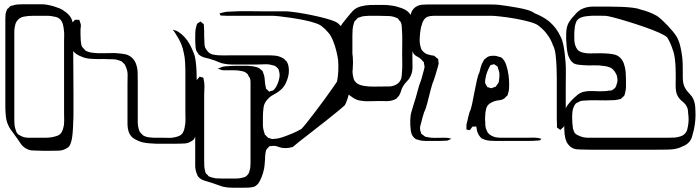

<svg xmlns="http://www.w3.org/2000/svg" viewBox="-20 -645 3277 899"><path d="M323 -419Q323 -410 323 -375.5Q323 -341 323.5 -295Q324 -249 324 -202.5Q324 -156 324 -121.5Q324 -87 323 -78Q323 -64 322 -49.5Q321 -35 320 -21Q319 -13 318 -4Q317 5 315 13Q313 21 309.5 30Q306 39 298 46Q297 47 294 48Q291 49 289 51Q273 60 253 60.5Q233 61 215 61Q198 61 180.5 61Q163 61 146 60Q136 60 126.5 59Q117 58 109 54Q88 45 75.5 25.5Q63 6 50 -11Q44 -20 37 -29Q30 -38 24 -48Q11 -71 8 -96Q5 -121 5 -143V-534Q5 -545 5 -557Q5 -569 6 -580Q7 -585 9 -591Q11 -597 13 -601Q14 -604 19 -606Q21 -608 23.5 -611.5Q26 -615 29 -616Q32 -619 39 -619Q50 -623 61.5 -624Q73 -625 84 -625H148Q161 -625 173.5 -625Q186 -625 199 -623Q207 -622 216 -619.5Q225 -617 233 -615Q246 -611 258.5 -606Q271 -601 281 -593Q289 -588 298 -579.5Q307 -571 312 -562Q319 -550 320.5 -535.5Q322 -521 323 -507Q324 -485 323.5 -463.5Q323 -442 323 -419ZM157 0Q174 0 192 0Q210 0 226 -3Q234 -5 243 -7.5Q252 -10 259 -15Q266 -20 270 -28.5Q274 -37 276 -45Q281 -62 280.5 -80.5Q280 -99 280 -116V-454Q280 -467 280.5 -479.5Q281 -492 279 -505Q278 -519 274 -533Q270 -547 259 -557Q252 -563 242 -565.5Q232 -568 224 -569Q214 -571 204 -571Q194 -571 184 -571H133Q113 -571 91 -567Q69 -563 57 -543Q52 -535 50 -523Q47 -511 47 -498Q47 -485 47 -472V-86Q47 -77 47.5 -67.5Q48 -58 50 -49Q52 -41 55 -31.5Q58 -22 65 -16Q67 -14 70 -13Q73 -12 75 -10Q92 0 114 0Q136 0 157 0Z M901 -178Q901 -163 901 -138.5Q901 -114 901.5 -89.5Q902 -65 901 -50Q900 -37 899 -24.5Q898 -12 892 -1Q891 1 890 3.5Q889 6 887 8Q886 10 883 11.5Q880 13 878 15Q862 26 842.5 27Q823 28 804 28H712Q696 27 679 26Q662 25 646 21Q627 16 609.5 5.5Q592 -5 584 -24Q577 -43 577 -65Q577 -87 577 -107V-253Q577 -272 577.5 -292.5Q578 -313 570 -330Q569 -333 567.5 -336.5Q566 -340 564 -343Q563 -345 561 -347Q559 -349 557 -350Q555 -352 553 -354.5Q551 -357 549 -358Q547 -359 543.5 -360Q540 -361 538 -362Q525 -367 511.5 -367.5Q498 -368 484 -368Q469 -369 446.5 -368.5Q424 -368 401.5 -370Q379 -372 364 -379Q352 -383 340 -390.5Q328 -398 321 -409Q319 -413 317.5 -417.5Q316 -422 314 -426Q313 -430 312.5 -434Q312 -438 311 -442Q310 -451 309.5 -459.5Q309 -468 309 -477Q309 -489 309.5 -501Q310 -513 313 -524L316 -535Q318 -539 321.5 -542Q325 -545 327 -548Q328 -549 329 -550Q330 -551 331 -552Q333 -553 336.5 -552.5Q340 -552 342 -552Q344 -552 347 -552.5Q350 -553 351 -552Q352 -551 352 -550Q352 -549 353 -547Q354 -543 355.5 -539.5Q357 -536 358 -532Q359 -527 358.5 -521Q358 -515 357 -509Q357 -496 357 -483Q357 -470 358 -456Q359 -449 360 -440Q361 -431 365 -425Q367 -422 373 -416Q375 -415 376.5 -412.5Q378 -410 380 -408Q382 -407 385 -406Q388 -405 391 -403Q402 -399 414 -398Q426 -397 438 -396H473Q489 -396 505 -396.5Q521 -397 537 -395Q545 -394 554 -393Q563 -392 571 -390Q604 -379 616 -348Q624 -328 624.5 -304Q625 -280 625 -258V-101Q625 -87 625 -72Q625 -57 629 -43Q630 -40 631 -36.5Q632 -33 633 -30L640 -21Q642 -20 644 -17.5Q646 -15 648 -13Q651 -10 657 -7.5Q663 -5 667 -4Q675 -2 683.5 -1.5Q692 -1 699 0H744Q757 0 771 0.5Q785 1 797 -2Q807 -4 816.5 -7.5Q826 -11 833 -19Q838 -26 841 -34.5Q844 -43 845 -51Q849 -68 848.5 -86.5Q848 -105 848 -122V-266Q848 -281 848 -305.5Q848 -330 846.5 -355Q845 -380 841 -395Q837 -418 828.5 -439Q820 -460 807 -479Q804 -484 801 -489Q798 -494 795 -498Q794 -499 791.5 -502Q789 -505 790 -506Q790 -506 795 -504Q801 -503 805.5 -501Q810 -499 815 -496Q831 -486 845 -470.5Q859 -455 868 -438Q873 -428 877.5 -419Q882 -410 886 -399Q893 -384 896 -361Q899 -338 900 -315Q901 -292 901 -277Z M1624 -259Q1620 -237 1613.5 -206.5Q1607 -176 1595 -153Q1586 -144 1561.5 -124Q1537 -104 1505 -78.5Q1473 -53 1441 -28.5Q1409 -4 1384.5 15.5Q1360 35 1351 43Q1341 46 1330 47.5Q1319 49 1308 48Q1304 48 1299.5 47Q1295 46 1291 45Q1284 43 1277.5 40.5Q1271 38 1264 38Q1259 37 1253 39Q1250 39 1246.5 39Q1243 39 1241 40Q1240 41 1238 43.5Q1236 46 1234 48Q1233 49 1230.5 51.5Q1228 54 1227 56Q1226 58 1225.5 61Q1225 64 1224 66Q1221 82 1221 100Q1220 107 1220 113.5Q1220 120 1219 127Q1218 142 1212 163.5Q1206 185 1196 203.5Q1186 222 1171 229Q1158 233 1142.5 233.5Q1127 234 1113 234Q1091 234 1068 234Q1045 234 1023 229Q1010 225 997 220Q984 215 971 211Q954 206 935 200Q916 194 905 178Q904 175 903 171.5Q902 168 900 165Q894 148 894 130Q894 112 894 96V-205Q894 -218 894 -230.5Q894 -243 897 -255L900 -268Q902 -272 905 -275Q908 -278 911 -281Q912 -283 912.5 -284Q913 -285 914 -286Q918 -286 924 -283Q930 -283 932 -281Q933 -280 933 -276L936 -260Q938 -246 937 -231Q936 -216 936 -201V107Q936 119 936.5 131Q937 143 940 155L943 165Q946 170 951 173Q953 175 954.5 177.5Q956 180 958 181Q960 182 962.5 182.5Q965 183 966 184Q973 186 978.5 187.5Q984 189 991 190Q1007 191 1022.5 191Q1038 191 1054 191Q1069 191 1085 191Q1101 191 1115 187Q1118 186 1122 185Q1126 184 1128 183Q1132 181 1136.5 176.5Q1141 172 1143 169Q1145 166 1146 162.5Q1147 159 1148 156Q1151 148 1152 138.5Q1153 129 1153 119V-240Q1153 -248 1153 -258.5Q1153 -269 1151 -277Q1150 -279 1148.5 -282Q1147 -285 1145 -287Q1143 -292 1140 -297Q1135 -303 1127.5 -307Q1120 -311 1112 -312Q1096 -316 1078 -316Q1060 -316 1043 -316Q1035 -316 1026.5 -316Q1018 -316 1010 -320L1002 -323Q1002 -323 1001 -323Q1000 -323 1000 -324Q1000 -325 1001 -324.5Q1002 -324 1003 -325L1011 -328Q1026 -335 1045 -335Q1068 -337 1092 -337Q1116 -337 1138 -337Q1149 -336 1159.5 -335Q1170 -334 1180 -331Q1188 -329 1191 -327Q1195 -325 1198 -322Q1200 -320 1203.5 -317.5Q1207 -315 1209 -313Q1211 -310 1213 -302Q1218 -291 1219 -279Q1220 -267 1221 -255L1224 -238Q1225 -237 1225 -234Q1225 -231 1226 -229Q1227 -228 1230 -226Q1233 -224 1234 -222Q1235 -221 1237 -219Q1239 -217 1240 -216Q1242 -216 1248 -219Q1250 -219 1254 -220Q1258 -221 1259 -222Q1262 -224 1265 -227.5Q1268 -231 1270 -234Q1273 -238 1275 -242.5Q1277 -247 1279 -251Q1285 -264 1288 -280Q1291 -296 1287 -310Q1286 -312 1285.5 -316Q1285 -320 1283 -322Q1277 -331 1268 -336Q1265 -338 1261 -338.5Q1257 -339 1254 -340Q1238 -345 1220 -344Q1202 -343 1185 -343H1094Q1079 -343 1063.5 -343Q1048 -343 1033 -346Q1017 -348 1002 -355Q987 -362 972 -366Q959 -371 945.5 -373.5Q932 -376 920 -383Q918 -385 915.5 -386.5Q913 -388 911 -389Q909 -391 908 -394Q907 -397 905 -398Q904 -400 902 -403Q900 -406 899 -408Q898 -411 897.5 -414.5Q897 -418 896 -421Q895 -432 894.5 -443.5Q894 -455 894 -466Q894 -480 894.5 -494Q895 -508 899 -521Q900 -524 901 -528Q902 -532 903 -534Q905 -536 908.5 -538Q912 -540 914 -541Q916 -542 917 -543.5Q918 -545 919 -544Q920 -544 923 -541Q925 -539 929 -536Q933 -533 934 -531Q935 -530 934.5 -527.5Q934 -525 935 -523Q935 -517 935.5 -511Q936 -505 936 -498Q936 -487 936 -475.5Q936 -464 937 -453Q937 -446 937.5 -438.5Q938 -431 940 -424Q945 -412 954 -402.5Q963 -393 976 -390Q999 -385 1024.5 -385.5Q1050 -386 1072 -386H1234Q1251 -386 1267.5 -384.5Q1284 -383 1298 -376Q1303 -374 1308 -371Q1310 -370 1312 -367.5Q1314 -365 1316 -363Q1318 -361 1320.5 -359Q1323 -357 1324 -354Q1329 -346 1331 -334Q1334 -319 1332 -301Q1329 -279 1318.5 -256.5Q1308 -234 1288 -219Q1275 -209 1259.5 -201Q1244 -193 1233 -180Q1217 -164 1214 -141.5Q1211 -119 1211 -97Q1211 -79 1211 -61Q1211 -43 1217 -26L1220 -15Q1222 -13 1225 -10.5Q1228 -8 1229 -6Q1231 -5 1232.5 -3Q1234 -1 1235 0Q1237 1 1240 1.5Q1243 2 1245 3Q1247 4 1250 5Q1253 6 1255 6Q1257 6 1260 5.5Q1263 5 1266 5Q1284 4 1304 -3Q1327 -11 1348.5 -20Q1370 -29 1391 -41Q1400 -50 1418 -72.5Q1436 -95 1457.5 -123.5Q1479 -152 1500 -180.5Q1521 -209 1536.5 -231.5Q1552 -254 1558 -263Q1563 -286 1564 -314.5Q1565 -343 1563 -365Q1561 -380 1555 -405.5Q1549 -431 1538.5 -456.5Q1528 -482 1513 -497Q1501 -511 1489 -520Q1480 -529 1456.5 -537Q1433 -545 1403 -551Q1373 -557 1343 -561.5Q1313 -566 1289.5 -568.5Q1266 -571 1257 -571H1044Q1038 -571 1032 -571.5Q1026 -572 1020 -572Q1019 -572 1016.5 -572Q1014 -572 1012 -573L1008 -582Q1008 -583 1009 -582.5Q1010 -582 1011 -583L1022 -586Q1033 -589 1044 -590Q1055 -591 1065 -591Q1076 -592 1101 -592.5Q1126 -593 1155.5 -592.5Q1185 -592 1210 -592Q1235 -592 1246 -592H1318Q1327 -592 1352 -589Q1377 -586 1409.5 -580Q1442 -574 1474.5 -566.5Q1507 -559 1532 -550.5Q1557 -542 1566 -533Q1573 -526 1579.5 -519Q1586 -512 1591 -504Q1606 -482 1615 -457Q1629 -416 1632 -377Q1634 -355 1631.5 -319.5Q1629 -284 1624 -259Z M1911 -523V-374Q1911 -355 1911.5 -333Q1912 -311 1904 -292Q1898 -277 1886 -265Q1874 -253 1866 -239Q1861 -230 1858 -219.5Q1855 -209 1850 -200Q1849 -197 1846 -194Q1843 -191 1841 -189L1835 -182Q1833 -181 1829.5 -180Q1826 -179 1823 -177Q1807 -171 1789 -171.5Q1771 -172 1754 -172Q1732 -172 1710 -171Q1688 -170 1666 -174Q1648 -177 1633.5 -187Q1619 -197 1605 -207Q1598 -212 1589.5 -218.5Q1581 -225 1576 -232Q1570 -241 1568 -252.5Q1566 -264 1565 -274Q1564 -289 1564 -317.5Q1564 -346 1564.5 -374Q1565 -402 1565 -417V-473Q1566 -481 1566.5 -490.5Q1567 -500 1569 -508Q1574 -523 1584 -536Q1594 -549 1604 -561Q1611 -569 1618 -578Q1625 -587 1632 -594Q1647 -609 1669 -615Q1691 -621 1712.5 -621.5Q1734 -622 1749 -622H1778Q1793 -622 1816.5 -618.5Q1840 -615 1863 -606Q1886 -597 1898 -582Q1900 -579 1902 -576.5Q1904 -574 1905 -571Q1910 -561 1910.5 -548.5Q1911 -536 1911 -523ZM1863 -393Q1863 -416 1863.5 -449.5Q1864 -483 1862 -505Q1862 -513 1861 -523Q1860 -533 1857 -540Q1856 -543 1853 -546Q1850 -549 1848 -551Q1847 -553 1846 -555Q1845 -557 1843 -558Q1841 -560 1838 -561Q1835 -562 1833 -563Q1816 -570 1796 -570Q1774 -571 1751.5 -571Q1729 -571 1706 -571Q1696 -570 1685.5 -569.5Q1675 -569 1664 -564Q1662 -563 1659 -562.5Q1656 -562 1654 -560L1648 -553Q1646 -551 1643.5 -548.5Q1641 -546 1639 -543Q1638 -541 1637.5 -538Q1637 -535 1636 -533Q1632 -520 1631 -506.5Q1630 -493 1630 -480V-339Q1630 -324 1630.5 -309Q1631 -294 1635 -280Q1637 -272 1639 -269Q1646 -257 1658 -251Q1670 -245 1683 -243Q1706 -239 1730 -239.5Q1754 -240 1776 -240Q1787 -240 1799 -240Q1811 -240 1821 -243Q1831 -246 1840.5 -252.5Q1850 -259 1855 -269Q1860 -277 1860.5 -287Q1861 -297 1862 -305Q1864 -327 1863.5 -348.5Q1863 -370 1863 -393Z M2629 -239V-148Q2629 -132 2629 -115Q2629 -98 2627 -81Q2626 -76 2625 -70.5Q2624 -65 2622 -59Q2621 -58 2621 -55.5Q2621 -53 2619 -51Q2618 -49 2615.5 -47.5Q2613 -46 2611 -44Q2610 -43 2607.5 -40Q2605 -37 2603 -37Q2602 -37 2599 -40Q2597 -42 2593.5 -44Q2590 -46 2588 -48Q2587 -50 2587.5 -52.5Q2588 -55 2588 -56Q2587 -74 2587 -92Q2587 -110 2587 -128V-283Q2587 -298 2586 -328Q2585 -358 2581.5 -388Q2578 -418 2569 -433Q2561 -457 2547 -477Q2538 -490 2528 -501Q2518 -512 2505 -522Q2494 -533 2462.5 -542Q2431 -551 2394 -557.5Q2357 -564 2325.5 -567.5Q2294 -571 2283 -571H2040Q2026 -571 2010 -571Q1994 -571 1980 -566Q1965 -558 1957.5 -537.5Q1950 -517 1947.5 -494.5Q1945 -472 1945 -457Q1945 -438 1951 -420Q1952 -418 1953 -415Q1954 -412 1955 -410Q1956 -409 1958 -407.5Q1960 -406 1961 -404Q1963 -402 1966 -399.5Q1969 -397 1972 -395Q1978 -391 1986 -389.5Q1994 -388 2000 -386Q2003 -385 2007 -385Q2011 -385 2014 -383Q2016 -382 2019 -379Q2022 -376 2024 -374Q2026 -373 2028 -372Q2030 -371 2031 -369Q2032 -368 2031.5 -367Q2031 -366 2032 -364Q2032 -360 2033 -356Q2034 -352 2034 -348Q2033 -341 2030.5 -333Q2028 -325 2026 -318Q2023 -307 2019.5 -295.5Q2016 -284 2012 -272Q2005 -257 1997 -226.5Q1989 -196 1981.5 -165.5Q1974 -135 1966 -120Q1962 -108 1958.5 -95.5Q1955 -83 1952 -70Q1950 -63 1948 -55.5Q1946 -48 1947 -40Q1947 -36 1948.5 -32Q1950 -28 1951 -24Q1951 -20 1952 -19Q1955 -16 1959 -14Q1962 -12 1965 -9.5Q1968 -7 1971 -5Q1973 -4 1976 -4Q1979 -4 1981 -3Q1998 1 2016 0.5Q2034 0 2050 0Q2058 0 2066.5 0Q2075 0 2083 2Q2085 3 2087 3Q2089 3 2091 4Q2094 4 2094 5Q2094 4 2089 7Q2086 8 2082.5 10Q2079 12 2076 13Q2072 14 2068 14Q2064 14 2060 14Q2047 15 2034.5 15Q2022 15 2009 15Q1993 15 1975 15Q1957 15 1941 11Q1938 9 1934.5 8.5Q1931 8 1928 7Q1907 -6 1903.5 -33Q1900 -60 1901 -82Q1901 -102 1906.5 -121.5Q1912 -141 1918 -160Q1926 -183 1934.5 -216Q1943 -249 1952 -271Q1955 -282 1958.5 -294Q1962 -306 1965 -318L1968 -331Q1968 -336 1967 -339.5Q1966 -343 1965 -347V-353Q1964 -355 1962 -356.5Q1960 -358 1959 -359Q1957 -361 1955 -364Q1953 -367 1951 -368Q1943 -376 1933 -380.5Q1923 -385 1916 -395Q1909 -406 1907.5 -420.5Q1906 -435 1904 -448Q1901 -492 1901 -537Q1901 -549 1901.5 -562.5Q1902 -576 1906 -587Q1914 -607 1934 -617Q1945 -622 1957.5 -623Q1970 -624 1981 -624Q1992 -624 2021 -624Q2050 -624 2085 -624Q2120 -624 2149 -624Q2178 -624 2189 -624Q2204 -624 2228.5 -624Q2253 -624 2278 -624Q2303 -624 2318 -622Q2329 -621 2351.5 -617.5Q2374 -614 2400.5 -609.5Q2427 -605 2449.5 -598.5Q2472 -592 2483 -583Q2501 -576 2518.5 -566.5Q2536 -557 2552 -544Q2587 -514 2605 -473Q2613 -458 2617.5 -436Q2622 -414 2624.5 -392Q2627 -370 2628 -355Q2630 -333 2629.5 -298.5Q2629 -264 2629 -239ZM2446 15H2305Q2290 15 2275 14Q2260 13 2246 8Q2244 6 2241 5.5Q2238 5 2236 4Q2228 -3 2222.5 -12Q2217 -21 2214 -31L2211 -47Q2210 -49 2210.5 -50.5Q2211 -52 2210 -53L2201 -52Q2200 -52 2197.5 -52.5Q2195 -53 2193 -52Q2191 -51 2188 -46.5Q2185 -42 2183 -40Q2182 -39 2181.5 -37.5Q2181 -36 2179 -36Q2178 -35 2175.5 -36Q2173 -37 2172 -37Q2171 -37 2168 -37.5Q2165 -38 2164 -39Q2164 -39 2164 -44V-58Q2164 -63 2165.5 -68Q2167 -73 2168 -77Q2170 -88 2173 -99.5Q2176 -111 2179 -121Q2185 -132 2190.5 -158Q2196 -184 2201.5 -214Q2207 -244 2213 -270Q2219 -296 2225 -307Q2228 -320 2231.5 -332.5Q2235 -345 2242 -357Q2244 -359 2245 -362Q2246 -365 2247 -366Q2250 -369 2256 -373Q2258 -375 2260 -376.5Q2262 -378 2264 -379Q2272 -383 2280.5 -383.5Q2289 -384 2296 -384Q2302 -383 2307 -382Q2312 -381 2317 -379L2327 -376Q2342 -365 2350 -341.5Q2358 -318 2361 -293.5Q2364 -269 2364 -254Q2364 -242 2363.5 -230.5Q2363 -219 2359 -208Q2358 -206 2357.5 -202.5Q2357 -199 2355 -197L2348 -191Q2345 -186 2340 -183Q2331 -177 2320 -176Q2309 -175 2298 -172Q2288 -169 2278 -163.5Q2268 -158 2262 -149Q2258 -143 2256 -134.5Q2254 -126 2253 -119Q2252 -108 2251.5 -96.5Q2251 -85 2252 -74Q2252 -67 2252.5 -59Q2253 -51 2255 -44Q2259 -33 2264 -24Q2271 -15 2281.5 -9.5Q2292 -4 2302 -2Q2315 0 2328.5 0Q2342 0 2355 0H2443Q2457 0 2471.5 -0.5Q2486 -1 2499 1L2512 4Q2515 4 2515 4Q2515 5 2510 11Q2509 12 2505 12.5Q2501 13 2499 13Q2487 14 2474 14.5Q2461 15 2446 15ZM2317 -273Q2319 -286 2318.5 -298Q2318 -310 2313 -322L2310 -333Q2306 -335 2303 -338Q2301 -339 2298 -341.5Q2295 -344 2293 -344Q2292 -345 2291 -344Q2290 -343 2288 -343Q2286 -342 2282 -341.5Q2278 -341 2276 -339Q2275 -338 2274 -335.5Q2273 -333 2272 -332Q2265 -319 2260 -305Q2255 -291 2253 -277Q2252 -273 2251.5 -266.5Q2251 -260 2252 -255Q2253 -252 2255.5 -248.5Q2258 -245 2259 -242Q2260 -241 2260.5 -240Q2261 -239 2262 -237Q2264 -236 2266.5 -236Q2269 -236 2270 -235Q2273 -234 2276 -233Q2279 -232 2282 -232Q2284 -232 2285 -233Q2286 -234 2287 -234Q2290 -236 2294.5 -237Q2299 -238 2302 -240Q2304 -242 2305 -244.5Q2306 -247 2307 -248Q2309 -250 2311 -252.5Q2313 -255 2314 -258Q2316 -260 2316 -264Q2316 -268 2317 -273Z M3229 -38Q3225 -23 3221 -7.5Q3217 8 3207 20Q3198 30 3186 36Q3174 42 3161 47Q3139 55 3105 55.5Q3071 56 3048 56H2795Q2773 56 2747.5 56Q2722 56 2699 55Q2690 55 2680.5 54Q2671 53 2662 49Q2653 45 2645.5 37Q2638 29 2633 20Q2626 4 2624 -14.5Q2622 -33 2622 -50Q2621 -69 2620.5 -89.5Q2620 -110 2626 -129Q2630 -143 2638 -153.5Q2646 -164 2655 -174Q2669 -188 2683 -200Q2697 -212 2717 -216Q2738 -220 2760.5 -218.5Q2783 -217 2805 -218Q2819 -218 2834 -221Q2836 -221 2839.5 -221Q2843 -221 2845 -222Q2848 -224 2853.5 -228Q2859 -232 2861 -235Q2863 -237 2863.5 -239.5Q2864 -242 2865 -243Q2868 -251 2870 -259Q2872 -267 2871 -275Q2870 -280 2869 -287Q2868 -294 2865 -298Q2863 -302 2860.5 -306.5Q2858 -311 2855 -314Q2847 -325 2834 -330Q2821 -335 2808 -336Q2786 -340 2759 -339Q2732 -338 2709 -340Q2699 -341 2688.5 -342Q2678 -343 2669 -347Q2657 -354 2650 -365.5Q2643 -377 2639 -390Q2635 -407 2633.5 -425Q2632 -443 2631 -461Q2631 -473 2631 -485Q2631 -497 2633 -509Q2636 -529 2646.5 -545Q2657 -561 2671 -575Q2679 -585 2689.5 -593.5Q2700 -602 2712 -606Q2732 -614 2755 -614Q2778 -614 2799 -614Q2810 -614 2834.5 -614Q2859 -614 2888 -613Q2917 -612 2941.5 -609Q2966 -606 2977 -601Q2998 -596 3018 -588.5Q3038 -581 3057 -570Q3080 -553 3106.5 -525Q3133 -497 3148 -474Q3159 -454 3164.5 -432Q3170 -410 3173 -387Q3176 -368 3176.5 -348Q3177 -328 3177 -308Q3177 -296 3177 -283Q3177 -270 3179 -258Q3183 -236 3198 -218Q3205 -209 3212.5 -201.5Q3220 -194 3225 -184Q3231 -172 3233.5 -158Q3236 -144 3236 -130Q3239 -84 3229 -38ZM2663 -41Q2665 -37 2666.5 -32.5Q2668 -28 2670 -24Q2675 -17 2683 -13Q2691 -9 2699 -6Q2716 0 2735.5 0Q2755 0 2772 0H3071Q3088 0 3106 0Q3124 0 3142 -1Q3156 -3 3169 -7.5Q3182 -12 3190 -23Q3195 -29 3197.5 -37.5Q3200 -46 3201 -53Q3207 -83 3202 -116Q3202 -124 3200.5 -132Q3199 -140 3195 -147Q3190 -157 3182 -164Q3174 -171 3166 -178Q3150 -195 3146 -215Q3143 -231 3143.5 -248Q3144 -265 3144 -281Q3144 -296 3143.5 -320.5Q3143 -345 3140 -369.5Q3137 -394 3131 -409Q3121 -442 3104 -470Q3095 -479 3066 -492Q3037 -505 2998 -518.5Q2959 -532 2920 -544Q2881 -556 2852 -563.5Q2823 -571 2814 -571Q2792 -571 2770 -571.5Q2748 -572 2726 -569Q2713 -568 2700.5 -563Q2688 -558 2680 -547Q2679 -545 2678 -542Q2677 -539 2676 -537Q2672 -526 2671 -514.5Q2670 -503 2669 -492Q2669 -480 2669 -467Q2669 -454 2671 -442Q2673 -432 2678 -422Q2683 -412 2691 -406Q2693 -405 2695.5 -404Q2698 -403 2699 -402Q2719 -395 2740 -395Q2762 -395 2784 -395.5Q2806 -396 2828 -394Q2841 -393 2855 -390Q2869 -387 2879 -379Q2894 -367 2901 -347.5Q2908 -328 2909.5 -308Q2911 -288 2911 -273V-239Q2911 -230 2909.5 -222Q2908 -214 2906 -206L2903 -197Q2902 -194 2897 -192Q2895 -190 2892.5 -187Q2890 -184 2887 -182Q2886 -181 2883.5 -181Q2881 -181 2879 -180Q2873 -179 2867 -177.5Q2861 -176 2853 -176Q2838 -175 2815.5 -175Q2793 -175 2770.5 -175.5Q2748 -176 2733 -175Q2725 -174 2715 -174Q2705 -174 2696 -171Q2694 -170 2691.5 -168.5Q2689 -167 2687 -166Q2685 -165 2682 -164Q2679 -163 2677 -161Q2671 -155 2667.5 -147Q2664 -139 2662 -131Q2660 -122 2659.5 -112.5Q2659 -103 2659 -94Q2659 -81 2660 -68.5Q2661 -56 2663 -41Z"/></svg>

Font: Rubik Vinyl
Style: Regular
Weight: 400
Designer: Hubert and Fischer, NaN
Foundry: Hubert and Fischer, NaN
Version: Version 2.200